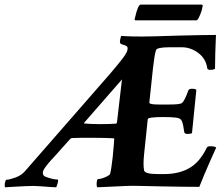

<svg xmlns="http://www.w3.org/2000/svg" viewBox="-31 -798 960 822"><path d="M-9.8 3.9Q-10.7 2.9 -10.7 -7.8Q-10.7 -12.7 -8.3 -20.5Q-5.9 -28.3 -4.9 -28.3Q7.8 -28.3 34.2 -37.6Q60.5 -46.9 76.2 -65.4L440.4 -482.4Q474.6 -522.5 493.7 -547.4Q512.7 -572.3 514.6 -584Q517.6 -597.7 509.3 -601.6Q501 -605.5 491.7 -607.9Q482.4 -610.4 482.4 -619.1Q482.4 -625 484.9 -634.8Q487.3 -644.5 488.3 -644.5L498 -643.6Q508.8 -642.6 529.8 -642.1Q550.8 -641.6 577.1 -641.6Q596.7 -641.6 635.3 -642.6Q673.8 -643.6 730.5 -645.5Q843.8 -648.4 893.6 -648.4Q891.6 -605.5 890.6 -569.3Q889.6 -533.2 889.6 -503.9Q884.8 -499 868.2 -499Q857.4 -499 856.4 -505.9Q850.6 -546.9 817.9 -571.3Q785.2 -595.7 747.1 -595.7H697.3Q639.6 -595.7 636.7 -583Q632.8 -570.3 629.9 -551.3Q627 -532.2 624 -506.8L608.4 -359.4V-358.4Q608.4 -350.6 647.5 -350.6H695.3Q738.3 -350.6 747.1 -356.4Q758.8 -364.3 775.4 -411.1Q778.3 -418 791 -418Q806.6 -418 809.6 -413.1L791 -228.5Q787.1 -224.6 771.5 -224.6Q759.8 -224.6 757.8 -232.4Q755.9 -248 752.9 -262.7Q750 -277.3 744.1 -285.2Q738.3 -293 718.3 -294.9Q698.2 -296.9 668 -296.9Q603.5 -296.9 601.6 -288.1L585.9 -137.7Q581.1 -91.8 585.9 -68.4Q588.9 -52.7 646.5 -52.7H670.9Q734.4 -52.7 779.3 -78.1Q824.2 -103.5 854.5 -166Q857.4 -171.9 868.2 -171.9Q890.6 -171.9 894.5 -166Q861.3 -92.8 843.8 -50.8Q826.2 -8.8 822.3 2Q796.9 2 756.8 1.5Q716.8 1 662.1 0Q607.4 -1 569.8 -2Q532.2 -2.9 512.7 -2L384.8 3.9Q381.8 -3.9 382.8 -12.7Q383.8 -31.2 388.7 -31.2Q395.5 -31.2 406.7 -34.7Q418 -38.1 428.2 -43.5Q438.5 -48.8 440.4 -53.7Q443.4 -64.5 446.3 -84.5Q449.2 -104.5 451.7 -127.4Q454.1 -150.4 455.6 -170.9Q457 -191.4 458 -202.1Q459 -206.1 452.1 -206.1Q435.5 -207 415 -207.5Q394.5 -208 369.1 -208Q338.9 -208 316.4 -208Q293.9 -208 277.3 -207Q272.5 -207 268.6 -202.1L202.1 -127.9Q197.3 -123 185.1 -109.4Q172.9 -95.7 162.6 -81.5Q152.3 -67.4 152.3 -58.6Q152.3 -44.9 165 -41Q196.3 -29.3 215.8 -29.3Q217.8 -29.3 217.8 -25.4Q217.8 -16.6 210 3.9Q201.2 3.9 182.1 2.4Q163.1 1 143.1 -0.5Q123 -2 112.3 -2Q100.6 -2 77.1 -1Q53.7 0 29.3 1.5Q4.9 2.9 -9.8 3.9ZM397.5 -266.6Q417 -266.6 433.6 -267.1Q450.2 -267.6 464.8 -268.6Q467.8 -268.6 469.7 -273.4L491.2 -458L330.1 -273.4Q328.1 -271.5 329.1 -269.5Q354.5 -266.6 397.5 -266.6ZM546.9 -721.7Q559.6 -778.3 571.3 -778.3H832Q838.9 -778.3 835.9 -768.6Q834 -757.8 831.1 -749Q828.1 -740.2 825.2 -733.4Q822.3 -726.6 819.3 -720.7Q816.4 -714.8 811.5 -710.9H549.8Q543 -710.9 546.9 -721.7Z"/></svg>

Font: Crimson Text
Style: Bold Italic
Weight: 700
Italic angle: -11°
Designer: Sebastian Kosch
Foundry: Sebastian Kosch
Version: Version 1.100; ttfautohint (v1.8.4)